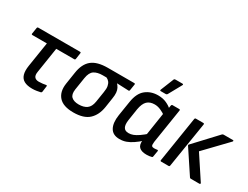

<svg xmlns="http://www.w3.org/2000/svg" viewBox="-65 -1206 2230 1723"><g transform="rotate(30 1050.0 -345.0)"><path d="M301 12Q249 12 217.5 -5Q186 -22 175 -58.5Q164 -95 173 -152L213 -406H64Q52 -406 54 -416L64 -479Q66 -490 76 -490H508Q519 -490 517 -479L508 -416Q506 -406 496 -406H310L269 -143Q263 -106 277 -89Q291 -72 321 -72Q342 -72 360.5 -74.5Q379 -77 395 -80Q404 -81 403 -70L395 -10Q394 -2 385 1Q368 5 346 8.5Q324 12 301 12Z M727 12Q621 12 575.5 -39.5Q530 -91 543 -179L562 -302Q576 -399 631 -444.5Q686 -490 797 -490H1070Q1081 -490 1079 -479L1069 -416Q1067 -405 1058 -406L938 -411V-410Q951 -396 960.5 -378Q970 -360 972.5 -334.5Q975 -309 969 -273L954 -174Q940 -86 887 -37Q834 12 727 12ZM733 -74Q785 -74 816.5 -96.5Q848 -119 857 -174L874 -282Q881 -322 876 -347Q871 -372 858.5 -387Q846 -402 829 -409H789Q736 -409 703 -388Q670 -367 660 -304L640 -176Q632 -121 657.5 -97.5Q683 -74 733 -74Z M1205 12Q1136 12 1108.5 -37Q1081 -86 1094 -171L1118 -322Q1133 -418 1185.5 -460Q1238 -502 1312 -502Q1361 -502 1398.5 -485Q1436 -468 1456 -448L1448 -368Q1421 -388 1389 -402Q1357 -416 1326 -416Q1277 -416 1249 -389Q1221 -362 1210 -299L1191 -175Q1184 -125 1198 -100Q1212 -75 1249 -75Q1273 -75 1296.5 -84Q1320 -93 1350 -113.5Q1380 -134 1420 -170L1407 -88Q1371 -56 1338 -33.5Q1305 -11 1273.5 0.5Q1242 12 1205 12ZM1485 12Q1433 12 1409 -11Q1385 -34 1392 -85L1395 -106V-136L1435 -397L1447 -432L1455 -479Q1457 -490 1466 -490H1536Q1547 -490 1545 -479L1489 -123Q1485 -90 1491.5 -81Q1498 -72 1515 -72Q1524 -72 1533 -73Q1542 -74 1549 -75Q1559 -76 1557 -64L1547 -5Q1546 5 1535 6Q1524 9 1512.5 10.5Q1501 12 1485 12ZM1311 -546Q1306 -546 1305 -549.5Q1304 -553 1306 -559L1359 -691Q1361 -698 1365.5 -700Q1370 -702 1376 -702H1447Q1454 -702 1455.5 -698Q1457 -694 1453 -688L1380 -556Q1374 -546 1363 -546Z M1939 0Q1931 0 1927 -6L1768 -246Q1765 -251 1769 -256L1981 -483Q1987 -490 1997 -490H2093Q2098 -490 2099.5 -486Q2101 -482 2096 -476L1879 -250L2035 -13Q2039 -8 2036 -4Q2033 0 2028 0ZM1633 0Q1621 0 1623 -11L1697 -479Q1699 -490 1709 -490H1786Q1796 -490 1795 -479L1720 -11Q1718 0 1709 0Z"/></g></svg>

Font: Sofia Sans SemiBold
Style: Italic
Weight: 600
Italic angle: -9°
Designer: Botio Nikoltchev, Ani Petrova
Foundry: lettersoup
Version: Version 4.100-B